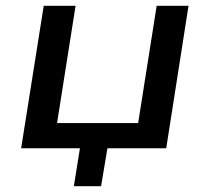

<svg xmlns="http://www.w3.org/2000/svg" viewBox="-20 -512 725 663"><path d="M235 131 256 0H53L131 -492H241L177 -87H457L521 -492H631L554 0H351L329 131Z"/></svg>

Font: Nunito Sans 10pt SemiExpanded SemiBold
Style: Italic
Weight: 600
Width: 6
Italic angle: -9°
Designer: Vernon Adams
Foundry: Vernon Adams
Version: Version 3.101;gftools[0.9.27]